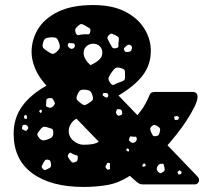

<svg xmlns="http://www.w3.org/2000/svg" viewBox="-20 -730 823 760"><path d="M311 10Q182 10 108 -44Q34 -98 34 -201Q34 -262 67 -308.5Q100 -355 164 -391Q133 -425 119 -459Q105 -493 105 -524Q105 -573 130.5 -615Q156 -657 210 -683.5Q264 -710 349 -710Q425 -710 475.5 -684Q526 -658 551.5 -616.5Q577 -575 577 -529Q577 -473 544.5 -431Q512 -389 449 -352L524 -274Q524 -274 539.5 -294Q555 -314 573 -356Q577 -366 593 -366H744Q752 -366 757 -361Q762 -356 762 -348Q762 -332 749.5 -306.5Q737 -281 718 -252Q699 -223 678.5 -197.5Q658 -172 643 -155L762 -31Q768 -25 768 -17Q768 -10 763 -5Q758 0 750 0H546Q536 0 530.5 -3.5Q525 -7 521 -10L494 -34Q451 -6 406.5 2Q362 10 311 10ZM318 -628Q310 -633 304.5 -634.5Q299 -636 292 -630Q282 -622 279 -616.5Q276 -611 280 -599Q285 -589 291.5 -591Q298 -593 309 -594Q321 -595 328 -594Q335 -593 337 -604Q340 -615 334 -618.5Q328 -622 318 -628ZM442 -588Q431 -593 425 -596Q419 -599 411 -591Q403 -583 406 -576.5Q409 -570 414 -560Q420 -550 423.5 -543.5Q427 -537 438 -539Q450 -541 449 -548.5Q448 -556 450 -568Q451 -576 450 -580Q449 -584 442 -588ZM212 -565Q207 -579 199.5 -581Q192 -583 177 -582Q164 -581 158.5 -576.5Q153 -572 150 -559Q147 -547 150.5 -541.5Q154 -536 165 -529Q177 -521 184.5 -517.5Q192 -514 203 -524Q215 -534 216.5 -542.5Q218 -551 212 -565ZM263 -559Q258 -559 254.5 -559.5Q251 -560 249 -555Q246 -548 254 -541Q262 -534 269 -538Q278 -543 276 -553Q274 -558 271 -558.5Q268 -559 263 -559ZM338 -472Q360 -482 372.5 -493.5Q385 -505 385 -521Q385 -537 375 -547Q365 -557 348 -557Q334 -557 322.5 -547Q311 -537 311 -520Q311 -497 338 -472ZM497 -551Q489 -556 481 -549Q476 -544 472.5 -541Q469 -538 472 -531Q475 -524 479.5 -524Q484 -524 491 -525Q499 -526 502 -537Q504 -547 497 -551ZM475 -425Q475 -439 474.5 -447.5Q474 -456 460 -460Q446 -465 438.5 -461Q431 -457 422 -444Q413 -431 410 -423Q407 -415 417 -401Q425 -390 433.5 -395.5Q442 -401 455 -405Q465 -408 470 -411.5Q475 -415 475 -425ZM315 -375Q301 -376 295.5 -370.5Q290 -365 285 -352Q281 -341 284.5 -335.5Q288 -330 298 -323Q306 -316 311.5 -314.5Q317 -313 327 -319Q338 -326 344 -331Q350 -336 347 -349Q343 -364 337 -369Q331 -374 315 -375ZM399 -362Q394 -362 391 -362Q388 -362 387 -357Q385 -353 387.5 -351.5Q390 -350 394 -347Q401 -342 405 -345Q410 -348 408 -356Q406 -362 399 -362ZM191 -335Q187 -342 183 -342Q179 -342 171 -341Q165 -339 164 -335.5Q163 -332 163 -326Q163 -318 162 -313.5Q161 -309 168 -306Q176 -303 181 -303.5Q186 -304 192 -311Q198 -318 197 -322.5Q196 -327 191 -335ZM456 -297Q450 -298 446.5 -298Q443 -298 441 -293Q436 -283 444 -275Q448 -271 451 -272Q454 -273 460 -275Q464 -278 464 -280.5Q464 -283 463 -288Q461 -296 456 -297ZM144 -296 138 -295 135 -288 142 -282 146 -290ZM87 -268 83 -276 75 -271 76 -261 86 -259ZM680 -271 669 -268 672 -255 685 -256 689 -266ZM311 -157Q331 -157 345.5 -159.5Q360 -162 371 -169L283 -260Q270 -254 261 -240.5Q252 -227 252 -212Q252 -188 271 -172.5Q290 -157 311 -157ZM90 -229Q85 -238 75 -236Q70 -235 69 -232Q68 -229 67 -223Q67 -219 69 -218Q71 -217 75 -215Q79 -213 81 -212Q83 -211 86 -214Q90 -219 91.5 -221.5Q93 -224 90 -229ZM604 -230Q596 -235 591.5 -235.5Q587 -236 580 -230Q574 -224 574.5 -219.5Q575 -215 578 -207Q582 -199 584.5 -194.5Q587 -190 596 -191Q605 -192 608 -196Q611 -200 613 -210Q615 -218 613 -222Q611 -226 604 -230ZM191 -207Q191 -219 183.5 -221Q176 -223 164 -227Q150 -232 141 -219Q134 -210 129.5 -204Q125 -198 132 -188Q140 -177 147 -175Q154 -173 168 -178Q181 -182 186 -187.5Q191 -193 191 -207ZM521 -184Q519 -190 515.5 -189Q512 -188 507 -189Q502 -189 498.5 -190Q495 -191 493 -186Q491 -180 490.5 -176.5Q490 -173 496 -169Q504 -161 514 -167Q523 -173 521 -184ZM491 -139 484 -143 479 -137 483 -132 490 -130ZM274 -118Q266 -121 261.5 -124.5Q257 -128 252 -121Q247 -114 249 -109.5Q251 -105 256 -98Q261 -91 264.5 -88Q268 -85 276 -88Q284 -90 286 -94.5Q288 -99 288 -108Q288 -114 284 -115Q280 -116 274 -118ZM182 -80Q181 -88 179.5 -92Q178 -96 170 -98Q162 -99 159 -96Q156 -93 152 -86Q148 -78 145.5 -73Q143 -68 150 -61Q156 -55 161 -57.5Q166 -60 174 -64Q184 -68 182 -80ZM415 -70Q415 -76 416 -80Q417 -84 411 -85Q405 -87 404 -83.5Q403 -80 399 -75Q396 -69 400 -64Q403 -61 405 -59Q407 -57 411 -59Q416 -60 415.5 -63Q415 -66 415 -70ZM551 -84 545 -79 543 -71 551 -70 558 -76ZM631 -66Q629 -73 628.5 -77.5Q628 -82 621 -82Q607 -82 602 -69Q597 -57 608 -48Q614 -43 618 -45Q622 -47 628 -51Q632 -55 632 -58Q632 -61 631 -66ZM699 -50 691 -56 682 -49 687 -39 697 -41Z"/></svg>

Font: Rubik Moonrocks
Style: Regular
Weight: 400
Designer: Hubert and Fischer, NaN
Foundry: Hubert and Fischer, NaN
Version: Version 2.200